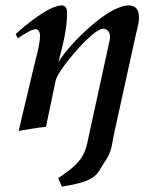

<svg xmlns="http://www.w3.org/2000/svg" viewBox="-20 -481 608 710"><path d="M38 -355 46 -339C60 -349 96 -373 112 -373C124 -373 128 -359 128 -350C128 -316 113 -267 105 -233L49 3C83 -2 116 -9 150 -12L186 -184C194 -222 323 -375 361 -375C378 -375 387 -360 387 -344C387 -339 386 -335 385 -330L302 51C288 115 246 143 195 178L209 209C249 202 314 193 340 160C350 148 356 134 365 121C396 78 392 56 403 8L481 -347C486 -370 494 -394 494 -418C494 -443 483 -461 456 -461C378 -461 234 -316 196 -251C211 -310 228 -371 228 -432C228 -446 225 -461 208 -461C162 -461 72 -387 38 -355Z"/></svg>

Font: KpRoman
Style: SemiboldItalic
Weight: 600
Italic angle: -11°
Version: Version 0.66